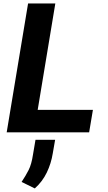

<svg xmlns="http://www.w3.org/2000/svg" viewBox="-20 -747 607 1084"><path d="M17.8 0 138.5 -727.3H292.3L192.8 -126.8H504.6L483.3 0ZM291.2 42.3 278.1 117.9Q268.8 176.1 244.1 227.3Q219.5 278.4 176.5 316.8L101.9 280.2Q125 245.7 141.5 213.2Q158 180.8 166.2 126.1L180.4 42.3Z"/></svg>

Font: Inter UI
Style: Bold Italic
Weight: 700
Italic angle: 9.39999°
Designer: Rasmus Andersson
Foundry: rsms
Version: 3.2;8d6f07862